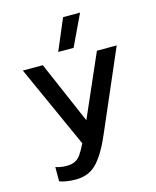

<svg xmlns="http://www.w3.org/2000/svg" viewBox="-128 -786 853 1049"><g transform="rotate(-15 299.0 -261.5)"><path d="M331 -699H427L343 -522H256ZM78 162V81Q106 91 139 91Q169 91 188 81.5Q207 72 221 52Q235 32 254 -6L43 -474H156L308 -122L462 -474H574L381 -27Q338 75 291.5 125.5Q245 176 170 176Q116 176 78 162Z"/></g></svg>

Font: Kanit
Style: Regular
Weight: 400
Designer: Katatrad Team
Foundry: Cadson Demak
Version: Version 1.001